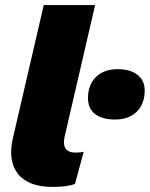

<svg xmlns="http://www.w3.org/2000/svg" viewBox="-20 -726 589 755"><path d="M187 9Q91 9 50.5 -42.5Q10 -94 31 -184L152 -706H354L234 -188Q221 -126 277 -126Q298 -126 309 -129L275 -3Q246 9 187 9ZM432 -256Q382 -256 354 -277.5Q326 -299 326 -340Q326 -392 357 -423Q388 -454 443 -454Q492 -454 520.5 -432Q549 -410 549 -370Q549 -318 518 -287Q487 -256 432 -256Z"/></svg>

Font: Elaine Sans ExtraBold
Style: Italic
Weight: 800
Italic angle: -13°
Designer: Wei Huang
Foundry: Wei Huang
Version: Version 2.001;December 24, 2019;FontCreator 12.0.0.2547 64-b